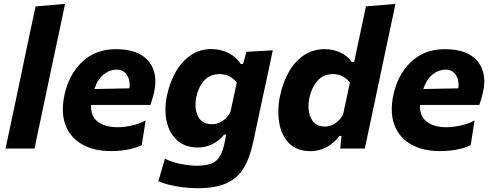

<svg xmlns="http://www.w3.org/2000/svg" viewBox="-20 -766 2535 990"><path d="M8.5 0Q20 -53 30.5 -103.5Q41 -154 54.5 -216L112.5 -493Q125.5 -554 138 -613.5Q150.5 -672.5 163.5 -733L315.5 -746Q303 -687 290 -624.5Q276.5 -562 262 -493.5L203.5 -216.5Q190 -153 179.5 -103.2Q169 -53.5 158 0Z M553.5 13Q463.5 13 403 -21.8Q342.5 -56.5 318 -120.5Q304 -157.5 304 -202.5Q304 -235 311.5 -272.5Q334 -381 403.2 -446.8Q472.5 -512.5 577.5 -512.5Q695 -512.5 746.5 -450Q781 -407.5 781 -347Q781 -317.5 773 -284Q765 -251 755.5 -225H449.5Q447 -167 484.2 -138.5Q521.5 -110 586 -110Q618 -110 658.2 -118.5Q698.5 -127 731 -145L711 -18Q691 -6.5 648.8 3.2Q606.5 13 553.5 13ZM580.5 -407Q546.5 -407 515.5 -383Q484.5 -359 466.5 -307L647 -310.5Q648.5 -320 648.5 -329Q648.5 -357 635 -378.5Q617.5 -407 580.5 -407Z M998.5 204.5Q962 204.5 923.8 199.8Q885.5 195 852 186.8Q818.5 178.5 796.5 168.5L830.5 52Q865.5 70.5 912.2 79.5Q959 88.5 994 88.5Q1042.5 88.5 1070.8 77Q1099 65.5 1114.2 39Q1129.5 12.5 1138.5 -32.5L1146.5 -72H1136Q1107.5 -37.5 1072.5 -21.5Q1037.5 -5.5 1001.5 -5.5Q933.5 -5.5 892.8 -43Q852 -80.5 839 -141.5Q833 -170 833 -200Q833 -235 841 -273Q855.5 -342.5 887 -396.8Q918.5 -451 964.8 -482Q1011 -513 1070 -513Q1118 -513 1159 -492.2Q1200 -471.5 1221 -436H1233L1251 -499L1386.5 -506.5Q1373 -444.5 1361 -386Q1348.5 -327 1335 -266L1284 -26.5Q1268 46.5 1238 98.2Q1208 150 1151.2 177.2Q1094.5 204.5 998.5 204.5ZM1074 -125.5Q1100.5 -125.5 1125.2 -140.8Q1150 -156 1168 -187.5L1201 -341Q1185.5 -360 1163.8 -372Q1142 -384 1113 -384Q1062.5 -384 1032.8 -350.5Q1003 -317 992.5 -267Q988 -245 988 -225.5Q988 -193 1000.5 -167Q1020 -125.5 1074 -125.5Z M1581 13.5Q1511.5 13.5 1471.5 -26.5Q1431.5 -66.5 1420 -131.5Q1415 -159.5 1415 -189Q1415 -229 1424 -272Q1439 -343 1470.5 -397.2Q1502 -451.5 1548.2 -482Q1594.5 -512.5 1654 -512.5Q1698.5 -512.5 1736.2 -494.5Q1774 -476.5 1794 -446H1806L1816 -493.5Q1829 -554 1841.5 -613.5Q1854 -672.5 1867 -733L2019 -746Q2006.5 -687 1993.5 -624.5Q1980 -562 1965.5 -493.5L1907 -216.5Q1893.5 -153 1883 -103.5Q1872.5 -53.5 1861 0H1734.5L1740.5 -65H1730.5Q1698.5 -24 1660 -5.2Q1621.5 13.5 1581 13.5ZM1655 -113.5Q1682 -113.5 1706.8 -128.8Q1731.5 -144 1749 -175.5L1784.5 -341Q1769 -360 1747.2 -372Q1725.5 -384 1696.5 -384Q1646.5 -384 1616.2 -348.5Q1586 -313 1575 -260.5Q1570.5 -239 1570.5 -218.5Q1570.5 -203.5 1573 -189Q1578.5 -155.5 1599 -134.5Q1619.5 -113.5 1655 -113.5Z M2249.5 13Q2159.5 13 2099 -21.8Q2038.5 -56.5 2014 -120.5Q2000 -157.5 2000 -202.5Q2000 -235 2007.5 -272.5Q2030 -381 2099.2 -446.8Q2168.5 -512.5 2273.5 -512.5Q2391 -512.5 2442.5 -450Q2477 -407.5 2477 -347Q2477 -317.5 2469 -284Q2461 -251 2451.5 -225H2145.5Q2143 -167 2180.2 -138.5Q2217.5 -110 2282 -110Q2314 -110 2354.2 -118.5Q2394.5 -127 2427 -145L2407 -18Q2387 -6.5 2344.8 3.2Q2302.5 13 2249.5 13ZM2276.5 -407Q2242.5 -407 2211.5 -383Q2180.5 -359 2162.5 -307L2343 -310.5Q2344.5 -320 2344.5 -329Q2344.5 -357 2331 -378.5Q2313.5 -407 2276.5 -407Z"/></svg>

Font: Heraclito
Style: Bold Italic
Weight: 700
Italic angle: -12°
Designer: Kostas Bartsokas (font) & Cristiano Sobral (main changes)
Foundry: Kostas Bartsokas (font) & Cristiano Sobral (main changes)
Version: Version 1.00;July 8, 2020;FontCreator 13.0.0.2655 64-bit